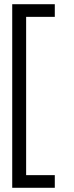

<svg xmlns="http://www.w3.org/2000/svg" viewBox="-20 -757 351 911"><path d="M38 134V-737H240V-677H104V74H240V134Z"/></svg>

Font: Lil Grotesk
Style: Regular
Weight: 400
Designer: Bastien Sozeau
Foundry: NBR — Bastien Sozeau
Version: Version 4.002; ttfautohint (v1.8.4.7-5d5b)